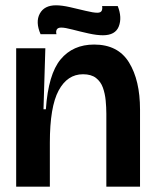

<svg xmlns="http://www.w3.org/2000/svg" viewBox="-20 -704 583 724"><path d="M41 0V-272V-522H151L144 -292H153Q162 -424 208.5 -480Q255 -536 335 -536Q425 -536 466.5 -468.5Q508 -401 508 -291V0H381V-275Q381 -299 378.5 -325Q376 -351 368 -373.5Q360 -396 342 -410Q324 -424 293 -424Q234 -424 201 -362.5Q168 -301 168 -166V0ZM368 -571Q345 -571 313.5 -578Q282 -585 253.5 -592.5Q225 -600 211 -600Q198 -600 194 -592.5Q190 -585 193 -575H133Q113 -621 130 -652.5Q147 -684 191 -684Q213 -684 244 -677Q275 -670 303.5 -663Q332 -656 347 -656Q360 -656 363.5 -663.5Q367 -671 365 -681H424Q441 -638 428 -604.5Q415 -571 368 -571Z"/></svg>

Font: Bricolage Grotesque 48pt SemiBold
Style: Regular
Weight: 600
Designer: Mathieu Triay
Foundry: Atelier Triay
Version: Version 1.000; ttfautohint (v1.8.4.7-5d5b);gftools[0.9.32]